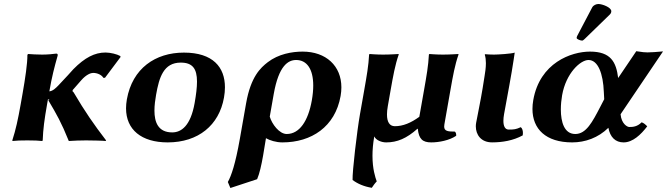

<svg xmlns="http://www.w3.org/2000/svg" viewBox="-20 -702 3335 960"><path d="M349.5 -238C345.2 -246 341.7 -243.2 342.6 -248.2C343.5 -253.2 344.6 -253.1 348.2 -257.2L385.8 -300.2C412.1 -330.4 435.1 -337.5 445.5 -337.5C467.8 -337.5 489 -326.8 496.8 -312.8L505.1 -313.2L583.1 -417.4L580.9 -422.1C565.3 -431.1 532 -439.4 507.5 -439.4C453.8 -439.4 404.1 -414.2 346.8 -356C346.8 -356 298.6 -302 272 -275C258.9 -261.6 244.8 -247.1 226.8 -245.2L226.9 -246C240.1 -321 251.4 -364 268.3 -424C269.5 -431 267.1 -434 261.1 -434C247 -432 219.2 -429 191.2 -429C165.2 -429 138.2 -430.7 120.7 -432L117 -428C117.4 -385 106.2 -310 93 -235L83.3 -180C70 -105 59 -54 41.5 0L43 3C64.1 0.7 82.5 0 117.5 0C151.5 0 172.6 1 191 3L193.5 0C195.6 -57 201.9 -104 215.3 -180L219.7 -205C236.6 -204.8 218.9 -202.7 222.6 -199C263.8 -129 286.1 -91 324 3C339.6 1.2 393.5 0 410.5 0C427.2 0 499.3 1.2 508 3L510.5 0C450 -78.6 402.9 -147 349.5 -238Z M614.3 -205C611.6 -189.4 610.2 -174.6 610.2 -160.4C610.2 -53.9 686.9 10 818.4 10C971.4 10 1075.5 -75.8 1099.9 -214C1103.1 -231.8 1104.7 -249.1 1104.7 -265.6C1104.7 -366 1044.7 -439 899.6 -439C756.6 -439 641.7 -360 614.3 -205ZM883.8 -389C942.7 -389 965 -358.7 965 -293.8C965 -265.1 960.7 -229.6 953.2 -187C932.9 -72 886.2 -40 841.2 -40C770.2 -40 752.2 -91.7 752.2 -149C752.2 -175.7 756.1 -203.6 760.4 -228C775.7 -315 797.8 -389 883.8 -389Z M1539.1 -200C1520.9 -97 1477.5 -32 1413.5 -32C1376.5 -32 1339.3 -82 1328.8 -119L1348.7 -232C1373.8 -374 1420.7 -402 1460.7 -402C1514.3 -402 1546.2 -356.7 1546.2 -274.3C1546.2 -252.2 1543.9 -227.3 1539.1 -200ZM1265.6 194C1277.4 167 1287 124 1295.3 77C1300.4 47.7 1304.9 16.8 1309.8 -11C1328.8 0 1360.1 10 1392.1 10C1537.1 10 1655.8 -68 1683 -222C1685.6 -237 1686.9 -251.4 1686.9 -265.3C1686.9 -372.6 1610 -444 1493.1 -444C1440.1 -444 1372 -432 1318.8 -391C1282.8 -363.2 1234.1 -319 1210.6 -186L1179.1 -7C1157 118 1136.6 177 1119.2 208L1131.9 238Z M1932.5 -248C1945.8 -323 1955.1 -376 1973.5 -429L1973 -432C1973 -432 1930.5 -429 1895.5 -429C1861.5 -429 1828 -432 1828 -432L1825.5 -429C1822.6 -373 1814.1 -325 1800.7 -249L1779.7 -130C1765.1 -47 1741.1 157 1742.9 198C1767.9 216.7 1799.8 230.7 1839 237C1846.1 226.6 1853.5 215.4 1863.7 205C1856.3 184.4 1842.4 142.8 1842.4 76.9C1842.4 49 1844.8 16.8 1851.3 -20C1860.3 0 1889 10 1911 10C1966 10 2013.1 -10 2067 -58H2069C2074 -7 2093 10 2136 10C2175 10 2226.8 0 2260.9 -23C2261.5 -32 2259.7 -39 2254.6 -44C2219.4 -44 2200.9 -46.3 2200.9 -69.3C2200.9 -72.5 2201.2 -76 2201.9 -80L2231.7 -249C2244.9 -324 2254.1 -376 2272.5 -429L2272 -432C2272 -432 2229.5 -429 2194.5 -429C2160.5 -429 2127 -432 2127 -432L2124.5 -429C2121.6 -373 2113.3 -326 2099.9 -250L2076.6 -118C2034.7 -87.5 1995.3 -71 1954.3 -71C1927.9 -71 1914.9 -92.1 1914.9 -129.6C1914.9 -141.7 1916.2 -155.6 1919 -171Z M2393.2 -261.1C2383.7 -201.7 2366 -118.1 2360.7 -88.1C2359.7 -82.2 2359.1 -76.2 2359.1 -70.2C2359.1 -29 2384.5 9.9 2440.4 9.9C2492.4 9.9 2546 0.9 2593.6 -25.1C2594.3 -29 2594.6 -33 2594.6 -36.9C2594.6 -49.2 2591.2 -60.8 2583.8 -66.1C2559.9 -55.1 2549.7 -54.1 2523.7 -54.1C2504.4 -54.1 2497 -72.5 2497 -97.9C2497 -108.1 2498.2 -119.4 2500.3 -131.1C2505.6 -161.1 2515.6 -212.1 2526.1 -272L2538.6 -343C2544.3 -375 2553.6 -439 2553.6 -439C2537.5 -433 2468.8 -429 2449.8 -429C2437.8 -429 2412 -430 2406.2 -431L2403.8 -429C2408 -415.5 2409.5 -400.7 2409.5 -386C2409.5 -362.5 2405.7 -339.2 2402.9 -322Z M2972 -682C2961 -682 2947 -676 2941 -665L2865.8 -522C2864.1 -518.7 2863.2 -513.9 2863.2 -512.4C2863.2 -505.6 2883 -499 2890.7 -499C2894.7 -499 2899.1 -503.3 2903.2 -507L3028.7 -629C3034 -634.1 3036.5 -639.8 3036.5 -646.1C3036.5 -665.2 2991.3 -682 2972 -682ZM3001.1 -206 2981.4 -168C2941.8 -91.8 2910.9 -32 2856.4 -32C2801.4 -32 2784.2 -91.6 2784.2 -154.9C2784.2 -179.1 2786.7 -203.9 2790.6 -226C2810 -336 2881.8 -402 2922.6 -402C2969.6 -402 2995.8 -335 2999.2 -241ZM2930 -444C2836 -444 2679.2 -388 2646.4 -202C2643.6 -186.5 2642.3 -171.5 2642.3 -157.2C2642.3 -57.3 2708.9 10 2841 10C2906 10 2971 -13 3021.9 -63C3030.6 -16 3057 10 3098 10C3143.6 10 3184.3 -28.5 3216.1 -70.3C3208.8 -78.1 3197.4 -88.4 3188 -90.4C3166.4 -68.3 3144 -67 3126.6 -67C3115.7 -67 3087 -83.5 3082.9 -130.8L3295.2 -445C3265.7 -442 3231.3 -440 3217.3 -440C3205.3 -440 3192.5 -441 3161.4 -446L3070.8 -312C3060.9 -392 3034 -444 2930 -444Z"/></svg>

Font: Linux Biolinum O 
Style: Bold Italic
Weight: 700
Designer: Philipp H. Poll
Foundry: Philipp H. Poll
Version: Version 1.3.2